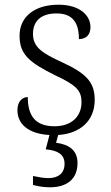

<svg xmlns="http://www.w3.org/2000/svg" viewBox="-20 -564 470 815"><path d="M192 231C263 231 309 197 309 128C309 73 272 49 218 42L227 9C320 3 382 -51 382 -140C382 -213 349 -251 245 -299C160 -338 120 -363 120 -420C120 -471 150 -507 220 -507C283 -507 315 -474 315 -398C347 -398 364 -418 364 -449C364 -497 321 -544 228 -544C128 -544 63 -494 63 -412C63 -332 106 -298 215 -244C305 -202 326 -179 326 -130C326 -72 286 -28 211 -28C124 -28 98 -80 98 -152C79 -152 54 -138 54 -96C54 -40 97 4 190 9L174 70C224 74 254 91 254 131C254 172 227 192 185 192C165 192 144 188 120 183V221C144 228 171 231 192 231Z"/></svg>

Font: Noto Serif Telugu Light
Style: Regular
Weight: 300
Designer: Jelle Bosma - Monotype Design Team
Foundry: Monotype Imaging Inc.
Version: Version 2.005